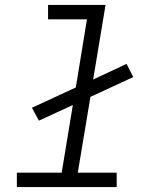

<svg xmlns="http://www.w3.org/2000/svg" viewBox="-20 -755 640 775"><path d="M48 0V-58H229L274 -331L137 -268L109 -320L286 -402L331 -677H174V-735H406L356 -434L491 -497L518 -444L345 -364L294 -58H451V0Z"/></svg>

Font: Iosevka Slab LtExObl
Style: Regular
Weight: 300
Width: 7
Italic angle: -9°
Monospace: yes
Designer: Belleve Invis
Foundry: Belleve Invis
Version: Version 11.1.0; ttfautohint (v1.8.3)